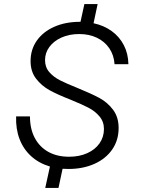

<svg xmlns="http://www.w3.org/2000/svg" viewBox="-20 -817 690 942"><path d="M225 0Q171 -16 133 -50.5Q95 -85 76 -134.5Q57 -184 59 -246H127Q127 -185 150.5 -140.5Q174 -96 217 -72Q260 -48 319 -48Q369 -48 408 -65.5Q447 -83 468.5 -114Q490 -145 490 -184Q490 -220 468 -246Q446 -272 414 -288.5Q382 -305 326 -328Q262 -353 223 -374.5Q184 -396 157 -431Q130 -466 130 -517Q130 -574 160.5 -617.5Q191 -661 246 -685.5Q301 -710 373 -710H375L394 -797H459L439 -703Q490 -692 528 -664.5Q566 -637 587.5 -595.5Q609 -554 610 -502H542Q539 -547 516 -580.5Q493 -614 455 -632Q417 -650 369 -650Q320 -650 282 -633Q244 -616 222.5 -587Q201 -558 201 -522Q201 -487 222 -463Q243 -439 274.5 -423Q306 -407 361 -385Q427 -358 466.5 -337Q506 -316 534 -279.5Q562 -243 562 -189Q562 -129 530.5 -83.5Q499 -38 443 -13Q387 12 316 12Q297 12 287 11L267 105H202Z"/></svg>

Font: Azeret Mono Light
Style: Italic
Weight: 300
Italic angle: -12°
Designer: Martin Vácha
Foundry: Displaay
Version: Version 1.000; Glyphs 3.0.3, build 3074